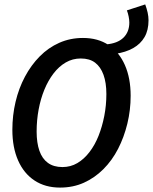

<svg xmlns="http://www.w3.org/2000/svg" viewBox="-20 -838 693 870"><path d="M502 -594 461 -637Q512 -641 539 -667Q566 -693 566 -736Q566 -748 563 -763Q560 -778 555 -791L638 -818Q645 -799 649 -781Q653 -763 653 -746Q653 -701 635 -670Q617 -639 583.5 -620Q550 -601 502 -594ZM252 12Q185 12 136.5 -20Q88 -52 62 -111Q36 -170 36 -250Q36 -315 50.5 -376.5Q65 -438 93 -490.5Q121 -543 160 -582.5Q199 -622 248.5 -644Q298 -666 356 -666Q424 -666 472 -634Q520 -602 546 -543Q572 -484 572 -404Q572 -339 557 -277.5Q542 -216 515 -163.5Q488 -111 448.5 -71.5Q409 -32 360 -10Q311 12 252 12ZM263 -81Q300 -81 330.5 -99Q361 -117 385.5 -149Q410 -181 426.5 -222.5Q443 -264 452.5 -312.5Q462 -361 462 -412Q462 -463 449 -499Q436 -535 411 -554Q386 -573 346 -573Q309 -573 278 -555Q247 -537 222.5 -505Q198 -473 181 -431.5Q164 -390 155 -341.5Q146 -293 146 -242Q146 -191 158.5 -155Q171 -119 197 -100Q223 -81 263 -81Z"/></svg>

Font: Source Code Pro SemiBold
Style: Italic
Weight: 600
Italic angle: -11°
Monospace: yes
Designer: Paul D. Hunt, Teo Tuominen
Foundry: Adobe Systems Incorporated
Version: Version 1.016;hotconv 1.0.116;makeotfexe 2.5.65601